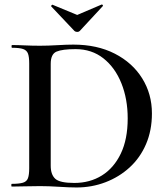

<svg xmlns="http://www.w3.org/2000/svg" viewBox="-20 -824 740 848"><path d="M318 4Q287 4 241 1Q195 -2 157 -2Q121 -2 89 -1Q57 0 32 0Q30 0 30 -6Q30 -12 32 -12Q64 -12 81 -17Q98 -22 103.5 -37Q109 -52 109 -81V-544Q109 -573 103.5 -587.5Q98 -602 82 -607.5Q66 -613 33 -613Q31 -613 31 -619Q31 -625 33 -625Q59 -625 90 -623.5Q121 -622 157 -622Q192 -622 233.5 -624.5Q275 -627 304 -627Q409 -627 487 -587Q565 -547 608 -478Q651 -409 651 -323Q651 -248 625 -187.5Q599 -127 552.5 -84.5Q506 -42 445.5 -19Q385 4 318 4ZM308 -16Q377 -16 430 -49Q483 -82 513.5 -145.5Q544 -209 544 -301Q544 -387 516 -456.5Q488 -526 436.5 -566.5Q385 -607 314 -607Q255 -607 229.5 -596Q204 -585 204 -542V-92Q204 -53 224 -34.5Q244 -16 308 -16ZM309 -687 206 -796Q205 -798 208 -801Q211 -804 212 -803L321 -758L429 -804Q431 -805 433.5 -802Q436 -799 434 -797L332 -687Q328 -683 321 -683Q314 -683 309 -687Z"/></svg>

Font: Cormorant SemiBold
Style: Regular
Weight: 600
Designer: Christian Thalmann (Catharsis Fonts)
Foundry: Catharsis Fonts
Version: Version 4.000